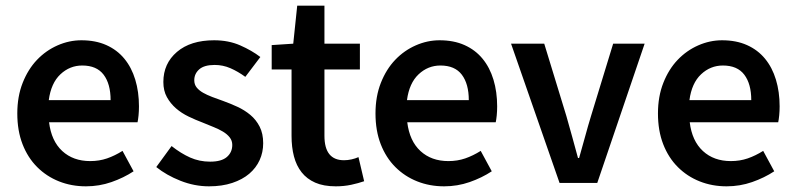

<svg xmlns="http://www.w3.org/2000/svg" viewBox="-20 -645 2806 677"><path d="M283 12Q232 12 188 -5.5Q144 -23 111 -56Q78 -89 59.5 -136.5Q41 -184 41 -245Q41 -305 60 -353Q79 -401 110.5 -434Q142 -467 183 -485Q224 -503 267 -503Q317 -503 355 -486Q393 -469 418.5 -438Q444 -407 457 -364Q470 -321 470 -270Q470 -253 468.5 -238Q467 -223 465 -214H153Q161 -148 199.5 -112.5Q238 -77 298 -77Q330 -77 357.5 -86.5Q385 -96 412 -113L451 -41Q416 -18 373 -3Q330 12 283 12ZM152 -292H370Q370 -349 345.5 -381.5Q321 -414 270 -414Q226 -414 193 -383Q160 -352 152 -292Z M717 12Q666 12 616.5 -7.5Q567 -27 531 -56L585 -130Q618 -104 650.5 -89.5Q683 -75 721 -75Q761 -75 780 -91.5Q799 -108 799 -134Q799 -149 790 -160.5Q781 -172 766 -181Q751 -190 732 -197.5Q713 -205 694 -213Q670 -222 645 -234Q620 -246 600.5 -263Q581 -280 568.5 -302.5Q556 -325 556 -356Q556 -421 604 -462Q652 -503 735 -503Q786 -503 827 -485Q868 -467 898 -444L845 -374Q819 -393 792.5 -404.5Q766 -416 737 -416Q700 -416 682.5 -400.5Q665 -385 665 -362Q665 -347 673.5 -336.5Q682 -326 696 -318Q710 -310 728.5 -303Q747 -296 767 -289Q792 -280 817 -268.5Q842 -257 862.5 -240Q883 -223 895.5 -198.5Q908 -174 908 -140Q908 -108 895.5 -80.5Q883 -53 859 -32.5Q835 -12 799 0Q763 12 717 12Z M1164 12Q1121 12 1091.5 -1Q1062 -14 1043.5 -37.5Q1025 -61 1016.5 -93.5Q1008 -126 1008 -166V-400H938V-486L1014 -491L1028 -625H1124V-491H1249V-400H1124V-166Q1124 -80 1193 -80Q1206 -80 1219.5 -83Q1233 -86 1244 -91L1264 -6Q1244 1 1218.5 6.5Q1193 12 1164 12Z M1546 12Q1495 12 1451 -5.5Q1407 -23 1374 -56Q1341 -89 1322.5 -136.5Q1304 -184 1304 -245Q1304 -305 1323 -353Q1342 -401 1373.5 -434Q1405 -467 1446 -485Q1487 -503 1530 -503Q1580 -503 1618 -486Q1656 -469 1681.5 -438Q1707 -407 1720 -364Q1733 -321 1733 -270Q1733 -253 1731.5 -238Q1730 -223 1728 -214H1416Q1424 -148 1462.5 -112.5Q1501 -77 1561 -77Q1593 -77 1620.5 -86.5Q1648 -96 1675 -113L1714 -41Q1679 -18 1636 -3Q1593 12 1546 12ZM1415 -292H1633Q1633 -349 1608.5 -381.5Q1584 -414 1533 -414Q1489 -414 1456 -383Q1423 -352 1415 -292Z M1953 0 1782 -491H1899L1977 -236Q1987 -200 1997.5 -163Q2008 -126 2018 -88H2022Q2033 -126 2043 -163Q2053 -200 2064 -236L2142 -491H2253L2086 0Z M2542 12Q2491 12 2447 -5.5Q2403 -23 2370 -56Q2337 -89 2318.5 -136.5Q2300 -184 2300 -245Q2300 -305 2319 -353Q2338 -401 2369.5 -434Q2401 -467 2442 -485Q2483 -503 2526 -503Q2576 -503 2614 -486Q2652 -469 2677.5 -438Q2703 -407 2716 -364Q2729 -321 2729 -270Q2729 -253 2727.5 -238Q2726 -223 2724 -214H2412Q2420 -148 2458.5 -112.5Q2497 -77 2557 -77Q2589 -77 2616.5 -86.5Q2644 -96 2671 -113L2710 -41Q2675 -18 2632 -3Q2589 12 2542 12ZM2411 -292H2629Q2629 -349 2604.5 -381.5Q2580 -414 2529 -414Q2485 -414 2452 -383Q2419 -352 2411 -292Z"/></svg>

Font: TT Toshiba Sans Medium
Style: Regular
Weight: 500
Designer: Paul D. Hunt
Foundry: Toshiba Corporation
Version: Version 2.020;PS 2.000;hotconv 1.0.86;makeotf.lib2.5.63406